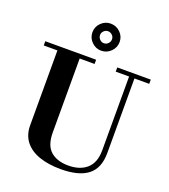

<svg xmlns="http://www.w3.org/2000/svg" viewBox="-178 -1141 1130 1281"><g transform="rotate(20 387.0 -500.5)"><path d="M403 13Q316 13 250.5 -9.5Q185 -32 148.5 -78Q112 -124 112 -194V-724H15V-754H376V-724H270V-200Q270 -107 316.5 -67Q363 -27 441.4 -27Q525 -27 573 -70Q621 -113 621 -200V-724H526V-754H764V-724H659V-195Q659 -87 595 -37Q531 13 403 13ZM385.8 -822Q347 -822 318.5 -850.5Q290 -879 290 -918Q290 -958 318.5 -986Q347.1 -1014 386 -1014Q425.9 -1014 454.4 -986Q483 -958 483 -918.5Q483 -879 454.5 -850.5Q426 -822 385.8 -822ZM386.1 -875Q404.4 -875 416.7 -888Q429 -901 429 -918.2Q429 -935.3 416.1 -947.7Q403.2 -960 386 -960Q369.6 -960 356.8 -947.6Q344 -935.2 344 -918Q344 -901.6 356.5 -888.3Q369 -875 386.1 -875Z"/></g></svg>

Font: Libre Bodoni
Style: Regular
Weight: 400
Designer: Pablo Impallari, Rodrigo Fuenzalida
Foundry: Impallari Type
Version: Version 2.005;gftools[0.9.23]